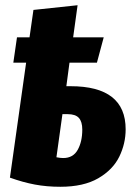

<svg xmlns="http://www.w3.org/2000/svg" viewBox="-20 -697 519 735"><path d="M461 -202Q461 -147 436.5 -97Q412 -47 356 -14.5Q300 18 211 18Q159 18 113.5 9.5Q68 1 18 -17L80 -457H31L45 -554H93L108 -659L277 -677L260 -554H377L351 -457H246L234 -367H250Q461 -367 461 -202ZM295 -201Q295 -231 282 -245.5Q269 -260 239 -260H219L196 -95Q211 -92 222 -92Q260 -92 277.5 -123.5Q295 -155 295 -201Z"/></svg>

Font: Fira Sans Condensed ExtraBold
Style: Italic
Weight: 800
Width: 3
Italic angle: -8°
Designer: bBox Type GmbH & Carrois Corporate GbR & Edenspiekermann AG
Foundry: bBox Type GmbH & Carrois Corporate GbR & Edenspiekermann AG
Version: Version 4.301